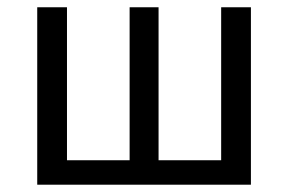

<svg xmlns="http://www.w3.org/2000/svg" viewBox="-20 -506 789 526"><path d="M82 0V-486.1H163.5V-67H335.1V-486.1H414.4V-67H585.9V-486.1H667.4V0Z"/></svg>

Font: Source Sans 3 Variable
Style: Regular
Weight: 200
Designer: Paul D. Hunt
Foundry: Adobe Systems Incorporated
Version: Version 3.026